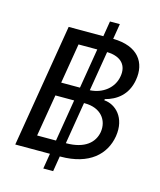

<svg xmlns="http://www.w3.org/2000/svg" viewBox="-131 -911 913 1096"><g transform="rotate(15 325.5 -363.5)"><path d="M230.5 90.9H288.7L303.6 0H307.2C478.3 0 565 -83.8 583.5 -193.9C601.9 -308.2 532.7 -371.1 465.9 -375.4L467.3 -382.5C532.3 -399.5 595.2 -441.8 610.8 -534.8C628.9 -639.9 572.8 -725.1 424.4 -727.3L439.3 -818.2H381L366.1 -727.3H161.2L40.5 0H245.4ZM147.7 -82 189.3 -329.9H300.1L259.2 -82ZM202.4 -409.1 241.5 -645.2H352.3L313.2 -409.1ZM317.5 -82 358.3 -329.9H364C457.4 -329.9 505 -267.8 493.6 -195C482.6 -132.1 430.8 -82 318.2 -82ZM371.4 -409.4 410.5 -645.2C499.3 -642.8 531.2 -593.8 520.6 -532.7C509.6 -460.6 445.7 -413 371.4 -409.4Z"/></g></svg>

Font: Margiela Sans Text
Style: Italic
Weight: 400
Italic angle: -9.39999°
Designer: Stefan Endress, Andreas Faust
Version: Version 1.100;FEAKit 1.0